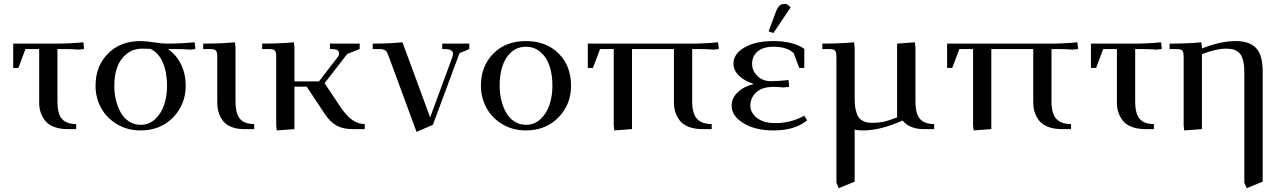

<svg xmlns="http://www.w3.org/2000/svg" viewBox="-20 -663 6597 986"><path d="M47.9 -314V-439H274.9Q337.9 -439 408.2 -445.8L411.1 -418V-411.1L382.8 -408.2Q353 -411.1 306.2 -411.1H274.9V-141.1Q274.9 -79.6 297.9 -52.7Q320.8 -25.9 371.1 -25.9V0H328.1Q286.6 0 256.8 -11.7Q227.1 -23.4 211.2 -43.9Q195.3 -64.5 188.2 -87.2Q181.2 -109.9 181.2 -136.2V-411.1H110.8L74.2 -314Z M470.7 -223.1Q470.7 -323.2 534.4 -387.7Q598.1 -452.1 701.7 -452.1Q728.5 -452.1 769.5 -445.6Q810.5 -439 836.9 -439Q909.2 -439 979.5 -445.8L982.9 -418V-411.1L954.6 -408.2Q924.8 -411.1 877.9 -411.1H842.8Q886.2 -380.9 909.9 -332Q933.6 -283.2 933.6 -223.1Q933.6 -126.5 868.7 -59.8Q803.7 6.8 701.7 6.8Q634.8 6.8 581.5 -24.7Q528.3 -56.2 499.5 -108.4Q470.7 -160.6 470.7 -223.1ZM566.9 -223.1Q566.9 -185.1 575.2 -149.9Q583.5 -114.7 599.6 -85.9Q615.7 -57.1 642.1 -39.6Q668.5 -22 701.7 -22Q746.1 -22 777.8 -52.2Q809.6 -82.5 823.7 -127Q837.9 -171.4 837.9 -223.1Q837.9 -291 815.9 -342.3Q793.9 -393.6 751.5 -412.1Q736.3 -413.1 711.9 -413.1Q664.1 -413.1 630.6 -386.5Q597.2 -359.9 582 -317.9Q566.9 -275.9 566.9 -223.1Z M1023.4 -411.1V-439Q1116.7 -439 1186.5 -445.8L1189.5 -418V-141.1Q1189.5 -79.6 1212.4 -52.7Q1235.4 -25.9 1285.6 -25.9V0H1232.4Q1201.7 0 1177.2 -8.1Q1152.8 -16.1 1137.9 -29.1Q1123 -42 1113.3 -60.3Q1103.5 -78.6 1099.6 -97.2Q1095.7 -115.7 1095.7 -136.2V-371.1Q1095.7 -396 1088.6 -403.6Q1081.5 -411.1 1056.6 -411.1Z M1326.2 -411.1V-439Q1419.4 -439 1489.3 -445.8L1492.2 -418V-245.1H1618.2L1714.4 -370.1Q1721.2 -378.4 1721.2 -388.2Q1721.2 -400.9 1711.7 -406Q1702.1 -411.1 1682.1 -411.1H1674.3V-439H1827.1V-411.1L1763.2 -386.2L1647 -235.8L1726.1 -117.2Q1759.3 -66.9 1789.8 -46.4Q1820.3 -25.9 1853 -25.9V0H1789.1Q1743.2 0 1710 -17.3Q1676.8 -34.7 1648.4 -77.1L1555.2 -217.8H1492.2V0L1401.4 6.8L1398.4 -19V-371.1Q1398.4 -396 1391.4 -403.6Q1384.3 -411.1 1359.4 -411.1Z M1894 -411.1V-439Q1981.9 -439 2046.9 -445.8L2189 -60.1L2303.2 -370.1Q2306.2 -378.9 2306.2 -387.2Q2306.2 -411.1 2264.2 -411.1H2251V-439H2390.1V-411.1L2339.8 -390.1L2203.1 -22L2119.1 14.2L1977.1 -371.1Q1968.3 -396 1960 -403.3Q1951.7 -410.6 1928.2 -411.1Z M2449.7 -223.1Q2449.7 -323.2 2513.4 -387.7Q2577.1 -452.1 2680.7 -452.1Q2785.2 -452.1 2848.9 -388.2Q2912.6 -324.2 2912.6 -223.1Q2912.6 -126.5 2847.7 -59.8Q2782.7 6.8 2680.7 6.8Q2613.8 6.8 2560.5 -24.7Q2507.3 -56.2 2478.5 -108.4Q2449.7 -160.6 2449.7 -223.1ZM2545.9 -223.1Q2545.9 -185.1 2554.2 -149.9Q2562.5 -114.7 2578.6 -85.9Q2594.7 -57.1 2621.1 -39.6Q2647.5 -22 2680.7 -22Q2725.1 -22 2756.8 -52.2Q2788.6 -82.5 2802.7 -127Q2816.9 -171.4 2816.9 -223.1Q2816.9 -278.8 2802.5 -323Q2788.1 -367.2 2756.6 -395Q2725.1 -422.9 2680.7 -422.9Q2636.2 -422.9 2605.2 -395Q2574.2 -367.2 2560.1 -323Q2545.9 -278.8 2545.9 -223.1Z M2998.5 -314V-439H3534.7Q3597.2 -439 3667.5 -445.8L3670.9 -418V-411.1L3642.6 -408.2Q3612.8 -411.1 3565.9 -411.1H3534.7V-141.1Q3534.7 -80.1 3559.3 -53Q3584 -25.9 3634.8 -25.9V0H3587.9Q3546.4 0 3516.6 -11.7Q3486.8 -23.4 3470.9 -43.9Q3455.1 -64.5 3448 -87.2Q3440.9 -109.9 3440.9 -136.2V-411.1H3225.6V0L3134.8 6.8L3131.8 -19V-411.1H3061.5L3024.9 -314Z M3737.3 -120.1Q3737.3 -158.7 3767.3 -188.2Q3797.4 -217.8 3850.6 -231.9Q3801.8 -247.6 3774.2 -275.1Q3746.6 -302.7 3746.6 -335.9Q3746.6 -386.7 3803.5 -419.4Q3860.4 -452.1 3951.7 -452.1Q4053.2 -452.1 4110.4 -412.1V-314H4084.5L4055.7 -390.1Q4022.9 -422.9 3951.7 -422.9Q3898.4 -422.9 3870.4 -398.4Q3842.3 -374 3842.3 -335.9Q3842.3 -299.8 3869.4 -272.9Q3896.5 -246.1 3938.5 -246.1Q3979 -246.1 4029.3 -252L4032.2 -224.1V-216.8L4004.4 -213.9Q3972.7 -216.8 3951.7 -216.8Q3894.5 -216.8 3864 -189.2Q3833.5 -161.6 3833.5 -120.1Q3833.5 -84.5 3866.9 -57.6Q3900.4 -30.8 3961.4 -30.8Q4042 -30.8 4110.4 -68.8L4124.5 -44.9Q4063.5 6.8 3951.7 6.8Q3858.4 6.8 3797.9 -30.3Q3737.3 -67.4 3737.3 -120.1ZM3927.2 -502 3961.4 -594.2Q3971.2 -621.6 3981.7 -632.3Q3992.2 -643.1 4009.3 -643.1Q4027.3 -643.1 4039.6 -624L3951.7 -493.2Z M4203.1 -411.1V-439Q4296.4 -439 4366.2 -445.8L4369.1 -418V-154.8Q4369.1 -122.6 4374.3 -99.6Q4379.4 -76.7 4387.5 -63.7Q4395.5 -50.8 4408.7 -43.5Q4421.9 -36.1 4433.8 -34.2Q4445.8 -32.2 4463.4 -32.2Q4490.2 -32.2 4516.6 -37.6Q4543 -43 4586.9 -60.1V-439L4678.2 -445.8L4681.2 -418V-141.1Q4681.2 -79.6 4704.1 -52.7Q4727.1 -25.9 4777.3 -25.9V0H4724.1Q4650.9 0 4615.2 -43.9L4586.9 -32.2Q4490.7 6.8 4413.1 6.8Q4386.7 6.8 4369.1 2.9V270L4287.1 303.2L4275.4 274.9V-371.1Q4275.4 -396 4268.3 -403.6Q4261.2 -411.1 4236.3 -411.1Z M4843.8 -314V-439H5379.9Q5442.4 -439 5512.7 -445.8L5516.1 -418V-411.1L5487.8 -408.2Q5458 -411.1 5411.1 -411.1H5379.9V-141.1Q5379.9 -80.1 5404.5 -53Q5429.2 -25.9 5480 -25.9V0H5433.1Q5391.6 0 5361.8 -11.7Q5332 -23.4 5316.2 -43.9Q5300.3 -64.5 5293.2 -87.2Q5286.1 -109.9 5286.1 -136.2V-411.1H5070.8V0L4980 6.8L4977.1 -19V-411.1H4906.7L4870.1 -314Z M5582.5 -314V-439H5809.6Q5872.6 -439 5942.9 -445.8L5945.8 -418V-411.1L5917.5 -408.2Q5887.7 -411.1 5840.8 -411.1H5809.6V-141.1Q5809.6 -79.6 5832.5 -52.7Q5855.5 -25.9 5905.8 -25.9V0H5862.8Q5821.3 0 5791.5 -11.7Q5761.7 -23.4 5745.8 -43.9Q5730 -64.5 5722.9 -87.2Q5715.8 -109.9 5715.8 -136.2V-411.1H5645.5L5608.9 -314Z M5986.3 -411.1V-439Q6079.6 -439 6149.4 -445.8L6152.3 -418V-414.1Q6249 -452.1 6326.2 -452.1Q6396 -452.1 6430.2 -416.5Q6464.4 -380.9 6464.4 -294.9V270L6382.3 303.2L6370.1 274.9V-290Q6370.1 -330.1 6363 -355.7Q6356 -381.3 6341.8 -393.3Q6327.6 -405.3 6313 -409.2Q6298.3 -413.1 6276.4 -413.1Q6225.1 -413.1 6152.3 -384.8V0L6061.5 6.8L6058.6 -19V-371.1Q6058.6 -396 6051.5 -403.6Q6044.4 -411.1 6019.5 -411.1Z"/></svg>

Font: Dihjauti S
Style: Bold
Weight: 700
Designer: T. Christopher White
Version: Version 3.0.0